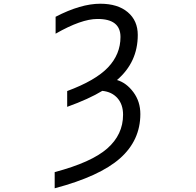

<svg xmlns="http://www.w3.org/2000/svg" viewBox="-20 -761 1040 1020"><path d="M512.7 -741.2Q605.5 -741.2 658.7 -696.3Q711.9 -651.4 711.9 -575.2Q711.9 -430.7 601.6 -335.9Q651.4 -321.3 688.5 -271.5Q725.6 -221.7 725.6 -155.3Q725.6 -15.6 617.7 80.1Q509.8 175.8 270.5 239.3V153.3Q465.8 101.6 549.8 27.8Q633.8 -45.9 633.8 -151.4Q633.8 -206.1 604 -239.7Q574.2 -273.4 523.4 -278.3Q453.1 -235.4 336.9 -193.4V-277.3Q487.3 -333 553.7 -402.8Q620.1 -472.7 620.1 -564.5Q620.1 -661.1 497.1 -660.2Q412.1 -660.2 275.4 -582V-671.9Q409.2 -741.2 512.7 -741.2Z"/></svg>

Font: Gen Shin Gothic Monospace Regular
Style: Regular
Weight: 400
Designer: [Source Han Sans]
Ryoko NISHIZUKA  (kana & ideographs); Paul D. Hunt (Latin, Greek & Cyrillic); Wenlong ZHANG  (bopomofo
Version: Version 1.002.20150607